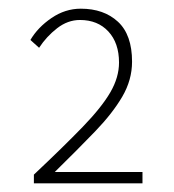

<svg xmlns="http://www.w3.org/2000/svg" viewBox="-20 -832 400 442"><path d="M58 -410V-430Q127 -495 170.5 -540Q214 -585 234 -619.5Q254 -654 254 -688Q254 -733 229.5 -759.5Q205 -786 164 -786Q136 -786 111.5 -767Q87 -748 70 -722L50 -740Q67 -769 98.5 -790.5Q130 -812 166 -812Q219 -812 251.5 -782Q284 -752 284 -690Q284 -648 261.5 -609.5Q239 -571 199 -529.5Q159 -488 106 -436H308V-410Z"/></svg>

Font: Source Sans 3 Variable
Style: Regular
Weight: 200
Designer: Paul D. Hunt
Foundry: Adobe Systems Incorporated
Version: Version 3.026